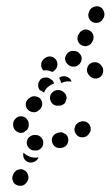

<svg xmlns="http://www.w3.org/2000/svg" viewBox="-20 -457 354 614"><path d="M34 135Q38 137 43 137Q48 138 53 136Q58 134 61 131Q65 128 67 123L69 120Q73 110 69 101Q66 91 57 87Q52 84 47 84Q42 84 37 86Q33 87 29 91Q25 94 23 99L22 102Q17 111 21 121Q24 131 34 135ZM69 61Q60 57 56 48Q53 40 55 31Q60 36 65 39Q73 44 82 46Q85 46 88 47Q95 48 103 46L102 49Q97 58 88 61Q78 65 69 61ZM118 3Q119 -2 118 -7Q116 -12 113 -16Q110 -20 106 -22Q102 -25 97 -25Q96 -25 96 -25Q91 -26 86 -25Q81 -24 77 -21Q73 -19 70 -15Q67 -10 66 -5Q64 5 70 13Q76 22 86 24Q88 24 91 24Q101 26 109 19Q117 13 118 3ZM198 -15Q197 -20 194 -24Q191 -28 186 -30Q182 -33 177 -34Q172 -34 167 -33L165 -32Q155 -30 149 -21Q144 -12 147 -2Q148 3 151 7Q154 11 158 13Q162 16 167 16Q172 17 177 16L180 15Q190 13 195 4Q200 -5 198 -15ZM270 -42Q271 -47 269 -52Q268 -57 264 -61Q261 -64 257 -67Q252 -69 247 -69Q242 -70 238 -68Q233 -67 229 -64Q228 -63 227 -62Q223 -59 221 -55Q219 -50 218 -45Q218 -40 219 -36Q221 -31 224 -27Q230 -19 240 -18Q251 -17 259 -23Q260 -24 261 -25Q265 -29 267 -33Q270 -37 270 -42ZM22 -58Q22 -60 22 -62Q23 -72 31 -79Q39 -86 49 -85Q54 -85 59 -82Q63 -80 66 -76Q69 -72 71 -68Q72 -63 72 -58Q72 -57 72 -56Q72 -52 70 -48Q69 -45 67 -42Q65 -41 64 -40Q60 -38 57 -34Q55 -33 52 -33Q49 -32 46 -32Q36 -33 29 -40Q22 -48 22 -58ZM66 -110Q69 -106 73 -103Q77 -100 82 -99Q86 -98 91 -98Q96 -99 100 -101Q101 -102 102 -103Q111 -108 114 -118Q117 -128 112 -137Q110 -141 106 -144Q102 -147 97 -148Q92 -150 87 -149Q82 -149 78 -146Q76 -145 75 -144Q66 -139 63 -129Q61 -119 66 -110ZM140 -142Q141 -132 148 -125Q156 -118 166 -119H169Q174 -119 179 -121Q183 -123 187 -127Q190 -131 191 -136Q193 -140 193 -145Q192 -156 184 -162Q177 -169 166 -169H163Q153 -168 146 -160Q139 -152 140 -142ZM125 -209Q130 -210 135 -208Q139 -207 143 -203Q144 -203 145 -202Q148 -200 150 -197Q152 -193 153 -190Q149 -188 145 -187Q136 -182 129 -175Q124 -169 121 -161Q120 -161 120 -161Q114 -166 107 -169Q102 -176 102 -185Q102 -194 108 -201Q111 -205 115 -207Q120 -209 125 -209ZM182 -213Q189 -214 195 -211Q200 -209 204 -205Q207 -201 209 -196Q202 -197 196 -197Q186 -196 177 -192Q176 -191 176 -191Q174 -199 170 -206Q170 -207 169 -208Q175 -213 182 -213ZM284 -258Q279 -258 275 -257Q270 -255 266 -252Q259 -245 258 -234Q258 -224 265 -216Q266 -215 266 -215Q273 -207 283 -206Q294 -205 302 -212Q305 -215 308 -220Q310 -224 310 -229Q310 -234 309 -239Q307 -244 304 -247Q303 -249 302 -250Q298 -254 294 -256Q289 -258 284 -258ZM122 -270Q124 -271 125 -272Q129 -275 134 -276Q139 -277 144 -276Q149 -275 153 -272Q157 -269 160 -265Q165 -256 163 -246Q161 -236 152 -230Q152 -230 151 -229Q150 -229 149 -228Q148 -228 147 -227Q145 -228 142 -229Q133 -233 123 -232Q121 -232 119 -231Q118 -232 118 -233Q117 -234 116 -235Q110 -244 112 -254Q114 -264 122 -270ZM197 -288Q193 -285 191 -280Q189 -276 188 -271Q188 -260 195 -253Q202 -245 212 -244Q213 -244 214 -244Q224 -243 232 -250Q240 -257 241 -267Q242 -272 240 -277Q239 -281 235 -285Q232 -289 228 -291Q223 -294 218 -294Q217 -294 215 -294Q210 -295 205 -293Q200 -291 197 -288ZM242 -312Q252 -307 261 -311Q271 -314 275 -324L277 -327Q281 -336 278 -346Q274 -356 265 -360Q255 -365 246 -361Q236 -357 232 -348L230 -345Q226 -335 229 -326Q233 -316 242 -312ZM277 -386Q286 -382 296 -385Q306 -389 310 -398L312 -401Q316 -411 312 -421Q309 -430 300 -435Q290 -439 280 -435Q271 -432 266 -423L265 -419Q260 -410 264 -400Q268 -390 277 -386Z"/></svg>

Font: FRB American Cursive Guidelines Arrows Dotted Black
Style: Bold Italic
Weight: 900
Italic angle: -25°
Version: Version 2.0;Modular Font Editor K font №1